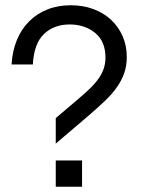

<svg xmlns="http://www.w3.org/2000/svg" viewBox="-20 -710 542 730"><path d="M192 -100H292V0H192ZM24 -465Q27 -516 44 -557.5Q61 -599 90.5 -628.5Q120 -658 160 -674Q200 -690 249 -690Q296 -690 335 -675.5Q374 -661 402 -635Q430 -609 446 -573Q462 -537 462 -493Q462 -460 452.5 -432.5Q443 -405 424.5 -378.5Q406 -352 378 -325.5Q350 -299 314 -268L192 -164V-261L271 -328Q301 -353 322 -373.5Q343 -394 356 -413Q369 -432 375 -451Q381 -470 381 -491Q381 -553 341.5 -585Q302 -617 245 -617Q185 -617 147 -580.5Q109 -544 105 -465Z"/></svg>

Font: CyStack Display
Style: Regular
Weight: 400
Designer: Weizhong Zhang
Foundry: 本地遙控
Version: Version 1.000;Glyphs 3.1.2 (3151)